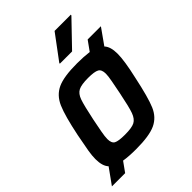

<svg xmlns="http://www.w3.org/2000/svg" viewBox="-240 -823 985 985"><g transform="rotate(-45 252.5 -331.0)"><path d="M462 -480Q484 -457 484 -406Q484 -355 461 -255Q436 -136 414.5 -85.5Q393 -35 347 -13.5Q301 8 205 8Q152 8 116 2L78 55H-18L43 -30Q21 -53 21 -104Q21 -129 26.5 -161Q32 -193 44 -255Q68 -372 90.5 -423.5Q113 -475 159 -496.5Q205 -518 301 -518Q349 -518 389 -513L427 -566H523ZM369 -376Q369 -406 352 -415.5Q335 -425 289 -425Q240 -425 218.5 -414Q197 -403 186 -372Q175 -341 157 -255Q149 -215 143 -183Q137 -151 137 -133Q137 -103 153.5 -94Q170 -85 217 -85Q267 -85 288 -96Q309 -107 320.5 -138.5Q332 -170 349 -255Q357 -295 363 -327Q369 -359 369 -376ZM238 -579 239 -584 338 -717H456L455 -712L327 -579Z"/></g></svg>

Font: Saira Semi Condensed Medium
Style: Italic
Weight: 500
Width: 4
Italic angle: -12°
Designer: Hector Gatti with collaboration of the Omnibus-Type team
Foundry: Omnibus-Type
Version: Version 1.001; ttfautohint (v1.8)